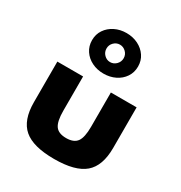

<svg xmlns="http://www.w3.org/2000/svg" viewBox="-203 -1020 1110 1179"><g transform="rotate(30 352.0 -430.0)"><path d="M351.5 16Q500.5 16 566.5 -40.5Q632.5 -97 632.5 -224V-512H450V-269Q450 -193.5 427.8 -162.8Q405.5 -132 351.5 -132Q297 -132 275 -162.8Q253 -193.5 253 -269V-512H70.5V-224Q70.5 -97 136.5 -40.5Q202.5 16 351.5 16ZM352 -589.5Q397.5 -589.5 434.5 -607.8Q471.5 -626 493.2 -658.5Q515 -691 515 -733Q515 -775 493.2 -807.2Q471.5 -839.5 434.5 -858Q397.5 -876.5 352 -876.5Q306.5 -876.5 269.5 -858Q232.5 -839.5 210.8 -807.2Q189 -775 189 -733Q189 -691 210.8 -658.5Q232.5 -626 269.5 -607.8Q306.5 -589.5 352 -589.5ZM352 -671Q327.5 -671 309.5 -689.2Q291.5 -707.5 291.5 -733Q291.5 -758.5 309.5 -776.5Q327.5 -794.5 352 -794.5Q376.5 -794.5 394.8 -776.5Q413 -758.5 413 -733Q413 -707.5 394.8 -689.2Q376.5 -671 352 -671Z"/></g></svg>

Font: Spartan ExtraBold
Style: Regular
Weight: 800
Designer: Matt Bailey, Mirko Velimirovic
Foundry: Matt Bailey
Version: Version 1.003; ttfautohint (v1.8.3)